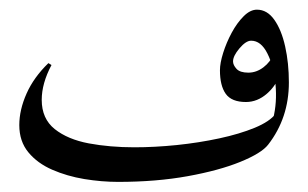

<svg xmlns="http://www.w3.org/2000/svg" viewBox="-20 -365 631 393"><path d="M544.4 -132.3 571.3 -196.3Q571.3 -123.5 528.8 -68.8Q515.1 -51.3 471.9 -33.7Q428.7 -16.1 364.3 -4.4Q299.8 7.3 221.7 7.3Q188 7.3 152.6 1.5Q117.2 -4.4 86.9 -17.6Q56.6 -30.8 38.1 -53.2Q19.5 -75.7 19.5 -108.9Q19.5 -140.1 34.4 -173.6Q49.3 -207 79.1 -235.8L85.4 -231.9Q65.4 -194.3 65.4 -160.6Q65.4 -122.1 92 -100.8Q118.7 -79.6 161.9 -71.5Q205.1 -63.5 254.9 -63.5Q296.4 -63.5 341.8 -68.1Q387.2 -72.8 429 -81.8Q470.7 -90.8 501.5 -103.5Q532.2 -116.2 544.4 -132.3ZM539.1 -122.1Q547.4 -155.3 543.9 -192.4Q540.5 -229.5 527.3 -255.6Q514.2 -281.7 494.1 -281.7Q483.4 -281.7 470.2 -266.1Q457 -250.5 457 -239.3Q457 -231.9 464.1 -224.1Q471.2 -216.3 488.3 -216.3Q504.9 -216.3 519.3 -227.3Q533.7 -238.3 539.6 -253.9L552.2 -212.4Q545.9 -190.4 526.4 -173.3Q506.8 -156.2 483.4 -156.2Q454.1 -156.2 442.1 -172.9Q430.2 -189.5 430.2 -221.2Q430.2 -235.8 436.8 -256.8Q443.4 -277.8 454.3 -298.1Q465.3 -318.4 478.8 -331.8Q492.2 -345.2 505.9 -345.2Q526.9 -345.2 541.5 -324.5Q556.2 -303.7 563.7 -269.8Q571.3 -235.8 571.3 -196.3Q566.4 -172.4 557.9 -154.3Q549.3 -136.2 539.1 -122.1Z"/></svg>

Font: Lateef Light
Style: Regular
Weight: 300
Designer: SIL International
Foundry: SIL International
Version: Version 4.200